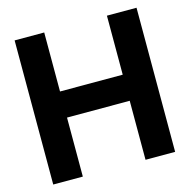

<svg xmlns="http://www.w3.org/2000/svg" viewBox="-106 -827 919 930"><g transform="rotate(-15 353.5 -361.5)"><path d="M47.9 -722.7H196.3V-426.8H510.7V-722.7H659.2V0H510.7V-295.9H196.3V0H47.9Z"/></g></svg>

Font: Giphurs
Style: Bold
Weight: 700
Version: Version 0.920; ttfautohint (v1.8.4.7-5d5b)